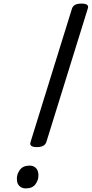

<svg xmlns="http://www.w3.org/2000/svg" viewBox="-20 -1035 511 1069"><path d="M185 -216Q141 -216 150 -244L381 -988Q386 -1002 399 -1008.5Q412 -1015 434 -1015Q478 -1015 469 -988L238 -244Q233 -230 220 -223Q207 -216 185 -216ZM123 14Q102 14 88 0.5Q74 -13 74 -38Q73 -65 90.5 -89Q108 -113 145 -113Q166 -113 179.5 -100Q193 -87 194 -61Q195 -34 178 -10Q161 14 123 14Z"/></svg>

Font: Playwrite MX
Style: Regular
Weight: 400
Designer: Veronika Burian, José Scaglione
Foundry: TypeTogether
Version: Version 1.002